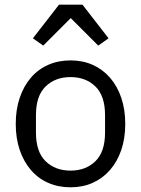

<svg xmlns="http://www.w3.org/2000/svg" viewBox="-20 -785 600 817"><path d="M280 12Q228 12 185 -7Q142 -26 111.5 -61.5Q81 -97 64 -146.5Q47 -196 47 -258Q47 -319 64 -369Q81 -419 111.5 -454.5Q142 -490 185 -509Q228 -528 280 -528Q332 -528 374.5 -509Q417 -490 448 -454.5Q479 -419 496 -369Q513 -319 513 -258Q513 -196 496 -146.5Q479 -97 448 -61.5Q417 -26 374.5 -7Q332 12 280 12ZM280 -59Q345 -59 386 -99Q427 -139 427 -221V-295Q427 -377 386 -417Q345 -457 280 -457Q215 -457 174 -417Q133 -377 133 -295V-221Q133 -139 174 -99Q215 -59 280 -59ZM331 -765 442 -622 398 -591 281 -708 164 -591 120 -622 231 -765Z"/></svg>

Font: IBM Plex Sans Arabic
Style: Regular
Weight: 400
Designer: Mike Abbink, Paul van der Laan, Pieter van Rosmalen, Wael Morcos, Khajak Apelian
Foundry: Bold Monday
Version: Version 1.1